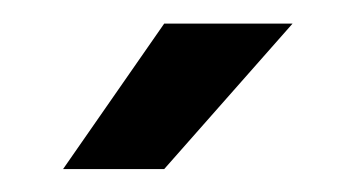

<svg xmlns="http://www.w3.org/2000/svg" viewBox="-20 -743 306 165"><path d="M121.1 -597.7 231.4 -722.7H121.1L34.2 -597.7Z"/></svg>

Font: Giphurs
Style: Regular
Weight: 400
Version: Version 2.010